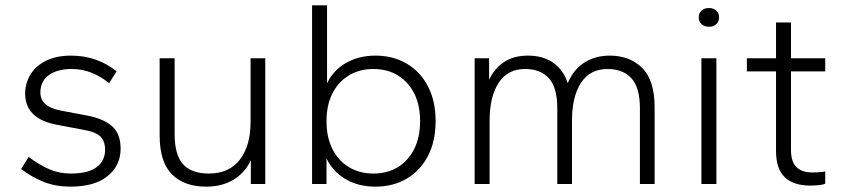

<svg xmlns="http://www.w3.org/2000/svg" viewBox="-20 -688 3150 718"><path d="M243 10Q190 10 145.5 -7Q101 -24 59 -56L87 -101Q129 -70 165.5 -54.5Q202 -39 244 -39Q310 -39 341.5 -63Q373 -87 373 -128Q373 -160 355.5 -177.5Q338 -195 290 -203L195 -221Q134 -232 104 -261.5Q74 -291 74 -338Q74 -376 93.5 -408.5Q113 -441 151.5 -460.5Q190 -480 246 -480Q297 -480 340.5 -464Q384 -448 416 -421L388 -377Q359 -401 323.5 -415.5Q288 -430 248 -430Q194 -430 162.5 -407Q131 -384 131 -342Q131 -316 149.5 -299Q168 -282 210 -274L305 -256Q365 -245 398 -217Q431 -189 431 -132Q431 -69 382.5 -29.5Q334 10 243 10Z M751 10Q669 10 623 -36Q577 -82 577 -182V-470H633V-187Q633 -109 664.5 -74Q696 -39 761 -39Q837 -39 877 -91Q917 -143 917 -231V-470H972V0H918V-89Q897 -43 854 -16.5Q811 10 751 10Z M1384 10Q1319 10 1271 -19Q1223 -48 1201 -96V0H1147V-668H1203V-376Q1225 -424 1273 -452Q1321 -480 1384 -480Q1450 -480 1501 -450Q1552 -420 1580.5 -365Q1609 -310 1609 -235Q1609 -160 1580.5 -105Q1552 -50 1501 -20Q1450 10 1384 10ZM1376 -39Q1428 -39 1467 -62.5Q1506 -86 1528.5 -130Q1551 -174 1551 -235Q1551 -296 1528.5 -339.5Q1506 -383 1467 -406.5Q1428 -430 1376 -430Q1325 -430 1285.5 -406.5Q1246 -383 1223.5 -339.5Q1201 -296 1201 -235Q1201 -174 1223.5 -130Q1246 -86 1285.5 -62.5Q1325 -39 1376 -39Z M1755 0V-470H1809V-390Q1829 -432 1865 -456Q1901 -480 1954 -480Q2012 -480 2050 -452.5Q2088 -425 2103 -377Q2125 -429 2166 -454.5Q2207 -480 2260 -480Q2336 -480 2382 -433.5Q2428 -387 2428 -287V0H2373V-283Q2373 -361 2341 -395.5Q2309 -430 2252 -430Q2186 -430 2152.5 -378Q2119 -326 2119 -238V0H2064V-283Q2064 -361 2032.5 -395.5Q2001 -430 1944 -430Q1878 -430 1844.5 -378Q1811 -326 1811 -238V0Z M2603 0V-470H2659V0ZM2631 -588Q2614 -588 2603.5 -597.5Q2593 -607 2593 -623Q2593 -639 2603.5 -648.5Q2614 -658 2631 -658Q2648 -658 2658.5 -648.5Q2669 -639 2669 -623Q2669 -607 2658.5 -597.5Q2648 -588 2631 -588Z M3010 6Q2947 6 2914.5 -25.5Q2882 -57 2882 -124V-421H2773V-470H2882V-604H2938V-470H3066V-421H2938V-127Q2938 -83 2958.5 -63Q2979 -43 3018 -43Q3030 -43 3044 -44Q3058 -45 3066 -47V-1Q3057 3 3041 4.5Q3025 6 3010 6Z"/></svg>

Font: Gantari Light
Style: Regular
Weight: 300
Designer: Anugrah Pasau
Foundry: Lafontype
Version: Version 1.000; ttfautohint (v1.8.3)